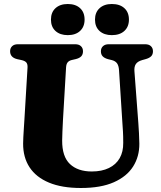

<svg xmlns="http://www.w3.org/2000/svg" viewBox="-20 -921 803 959"><path d="M591.5 -304.5 574.5 -570.5Q573 -593 564.5 -604.8Q556 -616.5 538 -621L519.5 -625.5Q501.5 -630.5 492.8 -639.8Q484 -649 484 -665Q484 -680.5 494.2 -690.2Q504.5 -700 523 -700H705Q724 -700 734 -690.2Q744 -680.5 744 -665Q744 -649 735 -640Q726 -631 708.5 -626L690.5 -621Q667.5 -614.5 658.5 -601Q649.5 -587.5 651.5 -564.5L671 -306Q673 -280 674.2 -255Q675.5 -230 676 -203.5Q676.5 -139.5 645 -89.5Q613.5 -39.5 548.8 -10.8Q484 18 384 18Q289 18 224.8 -8.8Q160.5 -35.5 127.8 -85.2Q95 -135 95.5 -204.5Q95.5 -216.5 96.5 -235.8Q97.5 -255 99 -278Q100.5 -301 102 -325L117.5 -583.5Q118.5 -600 111.8 -608.5Q105 -617 87 -621L66 -625.5Q30.5 -634 30.5 -665Q30.5 -680.5 40.5 -690.2Q50.5 -700 69.5 -700H355.5Q374.5 -700 384.5 -690.2Q394.5 -680.5 394.5 -665Q394.5 -649 385.8 -639.8Q377 -630.5 359 -626L337.5 -621Q324 -617.5 317.5 -609Q311 -600.5 310 -584.5L294.5 -321Q292.5 -290 291.8 -264.2Q291 -238.5 290.5 -219.5Q290 -139 329.2 -101.8Q368.5 -64.5 438.5 -64.5Q488.5 -64.5 524 -81.8Q559.5 -99 577.8 -131Q596 -163 595.5 -207.5Q595.5 -242 594.2 -263.5Q593 -285 591.5 -304.5ZM318.5 -745.5Q280 -745.5 257.2 -766.2Q234.5 -787 234.5 -823Q234.5 -859.5 257.2 -880.2Q280 -901 318.5 -901Q357.5 -901 380 -880.2Q402.5 -859.5 402.5 -823Q402.5 -787.5 380 -766.5Q357.5 -745.5 318.5 -745.5ZM538.5 -745.5Q500 -745.5 477.2 -766.2Q454.5 -787 454.5 -823Q454.5 -859 477.2 -880Q500 -901 538.5 -901Q578.5 -901 601.2 -880.2Q624 -859.5 624 -823Q624 -787.5 601.2 -766.5Q578.5 -745.5 538.5 -745.5Z"/></svg>

Font: Fraunces 28pt Soft Wonky
Style: Bold
Weight: 700
Version: Version 1.000;[b76b70a41]